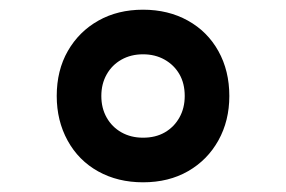

<svg xmlns="http://www.w3.org/2000/svg" viewBox="-20 -760 590 396"><path d="M275 -384Q223 -384 182.5 -406.5Q142 -429 119.5 -470Q97 -511 97 -562Q97 -615 120 -655Q143 -695 183 -717.5Q223 -740 275 -740Q327 -740 367.5 -717.5Q408 -695 430.5 -654.5Q453 -614 453 -562Q453 -511 430.5 -470.5Q408 -430 368 -407Q328 -384 275 -384ZM275 -476Q301 -476 320 -487Q339 -498 350 -517.5Q361 -537 361 -562Q361 -588 350 -607Q339 -626 319.5 -637Q300 -648 275 -648Q250 -648 230.5 -637Q211 -626 200 -606.5Q189 -587 189 -562Q189 -537 200 -517.5Q211 -498 230.5 -487Q250 -476 275 -476Z"/></svg>

Font: M PLUS Code Latin SemiExpanded
Style: Bold
Weight: 700
Width: 6
Designer: Coji Morishita
Foundry: UNDERFOREST DESIGN
Version: Version 1.002; ttfautohint (v1.8.3)